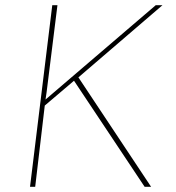

<svg xmlns="http://www.w3.org/2000/svg" viewBox="-20 -722 681 742"><path d="M160 -365 155 -331 152 -334 582 -702H608L283 -423L564 0H539L266 -410L153 -314L116 0H96L182 -702H202Z"/></svg>

Font: Josefin Sans Thin Thin
Style: Italic
Weight: 250
Italic angle: -7°
Version: Version 2.000